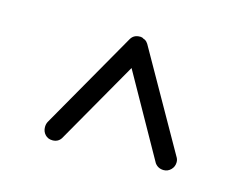

<svg xmlns="http://www.w3.org/2000/svg" viewBox="-54 -702 589 455"><g transform="rotate(15 240.5 -474.5)"><path d="M218 -608Q225 -620 240 -620Q242 -620 243 -620Q245 -619 247 -619Q247 -619 248 -618Q251 -617 253 -616Q253 -616 253 -616Q258 -613 261 -608L397 -368Q401 -362 401 -355Q401 -344 393.5 -336.5Q386 -329 376 -329Q362 -329 354 -340L240 -543L124 -340Q117 -329 103 -329Q92 -329 85 -336.5Q78 -344 78 -355Q78 -362 81 -368Z"/></g></svg>

Font: Libertine Sup
Style: Regular
Weight: 400
Designer: Bastien Sozeau
Foundry: NBR — Bastien Sozeau
Version: Version 2.003; ttfautohint (v1.8.4.7-5d5b);gftools[0.9.33]